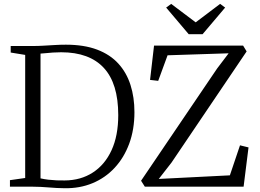

<svg xmlns="http://www.w3.org/2000/svg" viewBox="-20 -986 1372 1014"><path d="M320.5 8Q301 8 279.5 6.8Q258 5.5 236.2 3.8Q214.5 2 194 1Q173.5 0 155 0H32.5V-34.5L113 -46V-696L36.5 -708.5V-743H154Q181.5 -743 210.5 -744.8Q239.5 -746.5 269 -748.2Q298.5 -750 328 -750Q424 -750 492.8 -724Q561.5 -698 605 -650.2Q648.5 -602.5 669.2 -537.2Q690 -472 690 -393.5Q690 -302 662.5 -227.5Q635 -153 585.5 -99.8Q536 -46.5 468.5 -18.5Q401 9.5 320.5 8ZM321.5 -33Q406.5 -33.5 470.2 -74.8Q534 -116 569.2 -192.8Q604.5 -269.5 604.5 -378Q604.5 -461.5 585.5 -523.8Q566.5 -586 528.5 -627.2Q490.5 -668.5 434.2 -689.2Q378 -710 303 -710Q280.5 -710 259.5 -708.5Q238.5 -707 221.5 -705.2Q204.5 -703.5 194 -703V-44Q213.5 -39.5 235.2 -37Q257 -34.5 279 -33.5Q301 -32.5 321.5 -33ZM745 0 725 -31.5 1126.5 -624 1187.5 -704.5 865 -694 815.5 -559 772.5 -564 793.5 -745H1264L1282.5 -714.5L885.5 -127L818.5 -41L1194 -60L1247.5 -218.5L1292.5 -207.5L1266.5 0ZM976.5 -805.5 857.5 -946 884 -965.5 1013.5 -868 1142.5 -965.5 1169 -946 1050 -805.5Z"/></svg>

Font: Merriweather 60pt Light
Style: Regular
Weight: 300
Version: Version 2.100